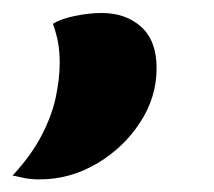

<svg xmlns="http://www.w3.org/2000/svg" viewBox="-76 -149 334 300"><path d="M-14.3 131.3Q-27.3 131.3 -37.3 129.3Q-47.3 127.3 -56.3 125.3Q-26.3 92.7 -10.3 61.3Q5.7 30 11.5 1.3Q17.3 -27.3 17.3 -50.7Q17.3 -69.3 14.5 -83.7Q11.7 -98 6.7 -111.7Q18 -119.3 40.5 -124Q63 -128.7 82.7 -128.7Q120.7 -128.7 144.7 -107Q168.7 -85.3 168.7 -42.3Q168.7 3 142.8 42.5Q117 82 75.2 106.7Q33.3 131.3 -14.3 131.3Z"/></svg>

Font: Sansita Swashed Light
Style: Regular
Weight: 300
Designer: Pablo Cosgaya
Foundry: Omnibus-Type
Version: Version 1.003